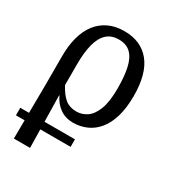

<svg xmlns="http://www.w3.org/2000/svg" viewBox="-186 -661 935 1016"><g transform="rotate(30 281.5 -153.5)"><path d="M1 127V81H335V127ZM53 239 56 -93V-267Q56 -331 70 -382.5Q84 -434 112 -470.5Q140 -507 181.5 -526.5Q223 -546 277 -546Q378 -546 434 -477.5Q490 -409 490 -272Q490 -201 474.5 -147.5Q459 -94 430.5 -59Q402 -24 363.5 -7Q325 10 281 10Q235 10 201 -14Q167 -38 148 -79H146L152 239ZM267 -50Q301 -50 330.5 -70Q360 -90 378 -137Q396 -184 396 -265Q396 -339 384.5 -390Q373 -441 346 -467Q319 -493 273 -493Q228 -493 200 -467Q172 -441 159 -391Q146 -341 146 -268V-141Q172 -93 199 -71.5Q226 -50 267 -50Z"/></g></svg>

Font: Noto Serif SemiCondensed
Style: Regular
Weight: 400
Width: 4
Designer: Monotype Design Team
Foundry: Monotype Imaging Inc.
Version: Version 2.013